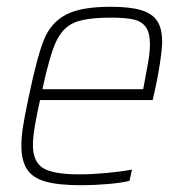

<svg xmlns="http://www.w3.org/2000/svg" viewBox="-20 -538 538 566"><path d="M43 -109Q43 -134 48 -166Q53 -198 65 -254Q89 -369 109 -419.5Q129 -470 173 -494Q217 -518 306 -518Q364 -518 396.5 -508Q429 -498 443.5 -476Q458 -454 458 -414Q458 -394 451 -348.5Q444 -303 433 -256L430 -243H98Q89 -203 83 -168Q77 -133 77 -111Q77 -61 107 -42.5Q137 -24 214 -24Q250 -24 293.5 -28Q337 -32 369 -38L362 -5Q339 1 298.5 4.5Q258 8 220 8Q153 8 115 -2.5Q77 -13 60 -38.5Q43 -64 43 -109ZM402 -275 406 -296Q407 -303 414.5 -342Q422 -381 422 -407Q422 -441 410 -458Q398 -475 374 -480.5Q350 -486 307 -486Q233 -486 198.5 -471Q164 -456 145 -414.5Q126 -373 105 -275Z"/></svg>

Font: Saira Semi Condensed Thin
Style: Italic
Weight: 100
Width: 4
Italic angle: -12°
Designer: Hector Gatti with collaboration of the Omnibus-Type team
Foundry: Omnibus-Type
Version: Version 1.001; ttfautohint (v1.8)